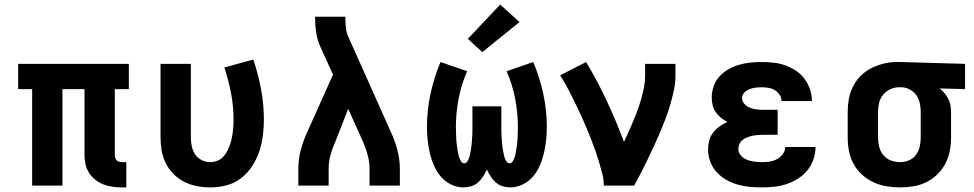

<svg xmlns="http://www.w3.org/2000/svg" viewBox="-20 -808 4240 836"><path d="M510 8Q490 8 469.5 5Q449 2 430.5 -5Q412 -12 395.5 -25Q379 -38 368 -55Q357 -72 352.5 -92Q348 -112 348 -132V-420H252V0H120V-420H59V-530H541V-420H480V-132Q480 -126 482 -120Q484 -114 488 -110Q492 -106 498 -104Q504 -102 510 -102H530V8Z M896 8Q867 8 838 2.5Q809 -3 783 -16Q757 -29 736 -50Q715 -71 702 -97Q689 -123 684 -152Q679 -181 679 -210V-530H811V-210Q811 -191 815 -171.5Q819 -152 829.5 -136Q840 -120 858 -111Q876 -102 895 -102Q910 -102 924 -107Q938 -112 948.5 -122Q959 -132 966.5 -145Q974 -158 979 -171.5Q984 -185 987.5 -199.5Q991 -214 993 -228.5Q995 -243 996 -257.5Q997 -272 997 -287Q997 -345 986 -402Q975 -459 957 -514L1083 -549Q1104 -486 1116.5 -420Q1129 -354 1129 -288Q1129 -252 1124.5 -216.5Q1120 -181 1108.5 -147.5Q1097 -114 1077.5 -84Q1058 -54 1029.5 -32Q1001 -10 966 -1Q931 8 896 8Z M1279 0V-74Q1279 -114 1289.5 -154Q1300 -194 1317 -231L1430 -483L1375 -604Q1362 -633 1357 -664.5Q1352 -696 1352 -728V-735H1484V-728Q1484 -708 1486 -687.5Q1488 -667 1496 -649L1683 -231Q1700 -194 1710.5 -154Q1721 -114 1721 -74V0H1589V-74Q1589 -100 1582.5 -126.5Q1576 -153 1566 -178Q1565 -180 1564 -182Q1563 -184 1563 -186L1496 -334L1439 -188Q1433 -175 1428 -161Q1423 -147 1419 -132.5Q1415 -118 1413 -103Q1411 -88 1411 -74V0Z M1998 8Q1970 8 1943.5 -5Q1917 -18 1899 -39.5Q1881 -61 1869.5 -87.5Q1858 -114 1851.5 -142Q1845 -170 1842 -198.5Q1839 -227 1839 -255Q1839 -328 1854.5 -399.5Q1870 -471 1898 -538L2014 -498Q1989 -441 1977 -379Q1965 -317 1965 -254Q1965 -245 1965.5 -237Q1966 -229 1966 -220.5Q1966 -212 1966.5 -203.5Q1967 -195 1968 -186.5Q1969 -178 1970 -170Q1971 -162 1972.5 -153.5Q1974 -145 1975.5 -137Q1977 -129 1980 -121Q1983 -113 1988 -105Q1993 -97 2001 -97Q2009 -97 2013.5 -103.5Q2018 -110 2021 -117Q2024 -124 2025.5 -131.5Q2027 -139 2028.5 -146Q2030 -153 2031 -160.5Q2032 -168 2033 -175.5Q2034 -183 2034.5 -190.5Q2035 -198 2035.5 -205.5Q2036 -213 2036.5 -220.5Q2037 -228 2037 -235.5Q2037 -243 2037 -250.5Q2037 -258 2037 -265V-345H2163V-265Q2163 -258 2163 -250.5Q2163 -243 2163 -235.5Q2163 -228 2163.5 -220.5Q2164 -213 2164.5 -205.5Q2165 -198 2165.5 -190.5Q2166 -183 2167 -175.5Q2168 -168 2169 -160.5Q2170 -153 2171.5 -146Q2173 -139 2174.5 -131.5Q2176 -124 2179 -117Q2182 -110 2186.5 -103.5Q2191 -97 2199 -97Q2207 -97 2212 -105Q2217 -113 2220 -121Q2223 -129 2224.5 -137Q2226 -145 2227.5 -153.5Q2229 -162 2230 -170Q2231 -178 2232 -186.5Q2233 -195 2233.5 -203.5Q2234 -212 2234 -220.5Q2234 -229 2234.5 -237Q2235 -245 2235 -254Q2235 -317 2223 -379Q2211 -441 2186 -498L2302 -538Q2330 -471 2345.5 -399.5Q2361 -328 2361 -255Q2361 -227 2358 -198.5Q2355 -170 2348.5 -142Q2342 -114 2330.5 -87.5Q2319 -61 2301 -39.5Q2283 -18 2256.5 -5Q2230 8 2202 8Q2185 8 2168.5 3Q2152 -2 2139 -13.5Q2126 -25 2116.5 -39.5Q2107 -54 2100 -70Q2093 -54 2083.5 -39.5Q2074 -25 2061 -13.5Q2048 -2 2031.5 3Q2015 8 1998 8ZM2080 -581 2017 -639 2158 -788 2242 -712Z M2609 0Q2609 -26 2602.5 -51.5Q2596 -77 2588.5 -102Q2581 -127 2572.5 -151.5Q2564 -176 2554.5 -200Q2545 -224 2535 -248Q2525 -272 2514.5 -295.5Q2504 -319 2492.5 -342.5Q2481 -366 2469.5 -389.5Q2458 -413 2445.5 -435.5Q2433 -458 2419 -480L2532 -538Q2557 -497 2579.5 -454Q2602 -411 2622.5 -367.5Q2643 -324 2661.5 -279.5Q2680 -235 2697 -190Q2708 -213 2718 -236Q2728 -259 2738 -282.5Q2748 -306 2756.5 -329.5Q2765 -353 2772 -377.5Q2779 -402 2784 -427Q2789 -452 2789 -477V-530H2921V-477Q2921 -445 2914 -413.5Q2907 -382 2898 -351Q2889 -320 2877.5 -290Q2866 -260 2853.5 -230.5Q2841 -201 2827.5 -172Q2814 -143 2800 -114Q2786 -85 2771.5 -56.5Q2757 -28 2741 0Z M3298 8Q3271 8 3244 5.5Q3217 3 3191 -4.5Q3165 -12 3141.5 -25.5Q3118 -39 3100 -59Q3082 -79 3072.5 -104.5Q3063 -130 3063 -157Q3063 -177 3068 -196Q3073 -215 3085 -230.5Q3097 -246 3113 -257.5Q3129 -269 3147 -277Q3132 -285 3119 -295.5Q3106 -306 3096.5 -319.5Q3087 -333 3083 -350Q3079 -367 3079 -383Q3079 -408 3087.5 -432.5Q3096 -457 3113 -475.5Q3130 -494 3152 -506.5Q3174 -519 3198 -526Q3222 -533 3247 -535.5Q3272 -538 3297 -538Q3323 -538 3349 -535Q3375 -532 3399 -523.5Q3423 -515 3445 -500.5Q3467 -486 3482.5 -465.5Q3498 -445 3506.5 -420Q3515 -395 3515 -370Q3515 -369 3515 -368.5Q3515 -368 3515 -368H3383Q3383 -368 3383 -368Q3383 -368 3383 -368Q3383 -383 3374.5 -395.5Q3366 -408 3353.5 -415.5Q3341 -423 3326.5 -425.5Q3312 -428 3297 -428Q3284 -428 3270.5 -426.5Q3257 -425 3244 -420Q3231 -415 3221 -405Q3211 -395 3211 -381Q3211 -367 3221 -356Q3231 -345 3244 -339.5Q3257 -334 3271.5 -332Q3286 -330 3300 -330H3366V-221H3300Q3289 -221 3277.5 -220Q3266 -219 3255 -216.5Q3244 -214 3233.5 -210Q3223 -206 3214 -199Q3205 -192 3200 -181.5Q3195 -171 3195 -159Q3195 -159 3195 -159Q3195 -159 3195 -159Q3195 -148 3200.5 -138.5Q3206 -129 3214.5 -122.5Q3223 -116 3233.5 -112Q3244 -108 3254.5 -106Q3265 -104 3276 -103Q3287 -102 3298 -102Q3315 -102 3331.5 -104.5Q3348 -107 3363 -115Q3378 -123 3388.5 -137Q3399 -151 3399 -168H3531Q3531 -141 3522 -114.5Q3513 -88 3495.5 -66.5Q3478 -45 3455 -30.5Q3432 -16 3406 -7Q3380 2 3352.5 5Q3325 8 3298 8Z M3899 8Q3869 8 3839.5 3Q3810 -2 3783 -14.5Q3756 -27 3733.5 -47.5Q3711 -68 3696.5 -94.5Q3682 -121 3676.5 -150.5Q3671 -180 3671 -210V-320Q3671 -349 3676 -377Q3681 -405 3694 -431Q3707 -457 3727.5 -477.5Q3748 -498 3773.5 -511Q3799 -524 3827 -531Q3855 -538 3884 -538Q3888 -538 3892 -538Q3896 -538 3900 -538L4182 -530V-420L4071 -423Q4083 -414 4092.5 -402.5Q4102 -391 4109 -377.5Q4116 -364 4118.5 -349.5Q4121 -335 4121 -320V-210Q4121 -180 4115.5 -151Q4110 -122 4096.5 -96Q4083 -70 4061.5 -49Q4040 -28 4013.5 -15Q3987 -2 3958 3Q3929 8 3899 8ZM3899 -102Q3919 -102 3938 -110Q3957 -118 3968.5 -134Q3980 -150 3984.5 -170Q3989 -190 3989 -210V-320Q3989 -339 3985 -358Q3981 -377 3970.5 -392.5Q3960 -408 3943 -417.5Q3926 -427 3907 -428H3900Q3898 -428 3896.5 -428Q3895 -428 3894 -428Q3874 -428 3855.5 -419Q3837 -410 3824.5 -394.5Q3812 -379 3807.5 -359.5Q3803 -340 3803 -320V-210Q3803 -190 3808 -169.5Q3813 -149 3826 -133Q3839 -117 3858.5 -109.5Q3878 -102 3899 -102Z"/></svg>

Font: Iosevka Curly XBdEx
Style: Regular
Weight: 800
Width: 7
Monospace: yes
Designer: Belleve Invis
Foundry: Belleve Invis
Version: Version 11.1.0; ttfautohint (v1.8.3)